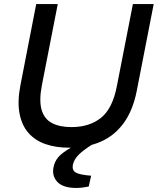

<svg xmlns="http://www.w3.org/2000/svg" viewBox="-20 -720 780 949"><path d="M321.3 10Q256.7 10 205.3 -7.6Q153.9 -25.3 120.9 -62.8Q87.8 -100.3 76.5 -159Q65.3 -217.7 81 -298.9L159 -700H265.5L187 -298.6Q172.4 -222.8 185.7 -177.1Q199.1 -131.4 237.1 -111.6Q275.1 -91.8 333.2 -91.8Q422.1 -91.8 479.5 -137.9Q536.9 -184 558.1 -296.7L636.9 -700H739.7L656 -271.1Q637 -174.3 591.6 -112Q546.3 -49.7 478.3 -19.9Q410.2 10 321.3 10ZM357.7 209Q292 209 264 179.6Q236 150.2 244.4 107.1Q249.7 79 267.6 57.5Q285.6 36 327.4 11.6L368.7 -11.8L439.5 -11.5L438.7 -7.3Q393.6 20.4 369.6 44.1Q345.5 67.8 340 95.2Q335.5 120.6 353.4 132.2Q371.4 143.8 430.5 148.5L418.5 202Q403.3 205 388.1 207Q372.9 209 357.7 209Z"/></svg>

Font: REM Medium
Style: Italic
Weight: 500
Italic angle: -11°
Designer: Octavio Pardo
Foundry: Ashler Design
Version: Version 1.005;gftools[0.9.28]